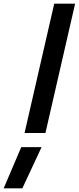

<svg xmlns="http://www.w3.org/2000/svg" viewBox="-61 -726 430 1048"><path d="M235 -706H349L187 0H73ZM55 77H166L61 302H-41Z"/></svg>

Font: Panefresco 800wt
Style: Italic
Weight: 800
Foundry: Campivisivi & Chank Co
Version: Version 1.001